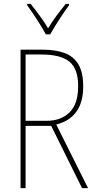

<svg xmlns="http://www.w3.org/2000/svg" viewBox="-20 -970 496 990"><path d="M197 -714Q265 -714 312 -697Q359 -680 384 -638.5Q409 -597 409 -525Q409 -442 373.5 -393.5Q338 -345 270 -328L434 0H403L244 -321H112V0H86V-714ZM193 -689H112V-347H221Q293 -347 338 -390Q383 -433 383 -526Q383 -615 338 -652Q293 -689 193 -689ZM216 -793Q203 -817 185.5 -845.5Q168 -874 150.5 -900Q133 -926 120 -943V-950H138Q159 -924 184 -890Q209 -856 228 -824Q247 -856 270 -887Q293 -918 319 -950H336V-943Q313 -912 285.5 -869.5Q258 -827 239 -793Z"/></svg>

Font: Noto Sans Tamil Condensed Thin
Style: Regular
Weight: 100
Width: 3
Designer: Jelle Bosma - Monotype Design Team
Foundry: Monotype Imaging Inc.
Version: Version 2.004; ttfautohint (v1.8.4.7-5d5b)